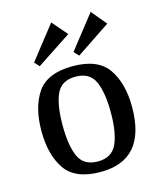

<svg xmlns="http://www.w3.org/2000/svg" viewBox="-109 -792 742 884"><g transform="rotate(-15 261.5 -350.0)"><path d="M46 -240Q46 -354 93.5 -423Q141 -492 262 -492Q382 -492 430 -422.5Q478 -353 478 -240Q478 12 262 12Q141 12 93.5 -57.5Q46 -127 46 -240ZM377 -240Q377 -337 353 -389.5Q329 -442 262 -442Q195 -442 171 -390Q147 -338 147 -240Q147 -143 171 -90.5Q195 -38 262 -38Q328 -38 352.5 -91Q377 -144 377 -240ZM219 -712 281 -640 116 -531 95 -554ZM407 -712 467 -640 304 -531 283 -554Z"/></g></svg>

Font: Arya
Style: Regular
Weight: 400
Designer: Eduardo Rodriguez Tunni, Modular Infotech
Foundry: Eduardo Rodriguez Tunni, Modular Infotech
Version: Version 1.002